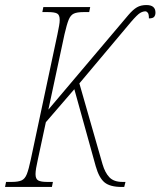

<svg xmlns="http://www.w3.org/2000/svg" viewBox="-43 -742 637 762"><path d="M-23 0 -19 -20H4Q29 -20 42.5 -26Q56 -32 63.5 -51Q71 -70 79 -108L185 -606Q189 -626 191.5 -639.5Q194 -653 194 -663Q194 -683 183.5 -688.5Q173 -694 148 -694H125L129 -714H315L311 -694H288Q263 -694 250 -688Q237 -682 229.5 -663.5Q222 -645 213 -606L149 -307L467 -683Q485 -704 500.5 -713Q516 -722 538 -722Q574 -722 574 -692Q574 -682 569 -675.5Q564 -669 548 -669Q548 -686 543.5 -691.5Q539 -697 534 -697Q524 -697 513 -690.5Q502 -684 477 -655L272 -411L364 -90Q374 -56 391.5 -38Q409 -20 443 -20H455L450 0H440Q394 0 372 -18Q350 -36 337 -82L252 -388L139 -257L107 -108Q98 -69 98 -51Q98 -32 108.5 -26Q119 -20 144 -20H167L163 0Z"/></svg>

Font: Noto Serif ExtraCondensed Thin
Style: Italic
Weight: 100
Width: 2
Italic angle: -12°
Designer: Monotype Design Team
Foundry: Monotype Imaging Inc.
Version: Version 2.013